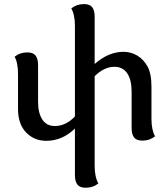

<svg xmlns="http://www.w3.org/2000/svg" viewBox="-20 -676 816 931"><path d="M395.5 234.4Q367.2 234.4 355.2 219Q343.3 203.6 343.3 172.9V-52.7Q282.2 6.8 204.6 6.8Q145.5 6.8 106.4 -33.9Q67.4 -74.7 67.4 -147V-315.9Q67.4 -372.1 50.8 -400.9Q76.7 -421.9 112.3 -421.9Q140.6 -421.9 152.6 -406.5Q164.6 -391.1 164.6 -360.4V-182.1Q164.6 -127.9 185.3 -96.4Q206.1 -64.9 245.6 -64.9Q299.3 -64.9 343.3 -111.3V-550.3Q343.3 -604.5 325.7 -635.3Q351.6 -656.2 387.2 -656.2Q415.5 -656.2 427.2 -640.9Q439 -625.5 439 -594.7V-365.7Q506.3 -424.8 578.1 -424.8Q614.7 -424.8 645.3 -406.7Q675.8 -388.7 695.1 -354Q714.4 -319.3 714.4 -256.3V-100.1Q714.4 -45.9 731.9 -15.1Q706.1 5.9 670.4 5.9Q642.1 5.9 630.1 -9.5Q618.2 -24.9 618.2 -55.7V-231Q618.2 -289.6 596.7 -320.8Q575.2 -352.1 535.2 -352.1Q485.4 -352.1 439 -306.6V128.4Q439 182.1 457 213.4Q431.2 234.4 395.5 234.4Z"/></svg>

Font: Bainsley
Style: Regular
Weight: 400
Designer: Paul James MIller
Foundry: High-Logic / Made with FontCreator
Version: Version 1.411;March 28, 2021;FontCreator 13.0.0.2683 64-bit